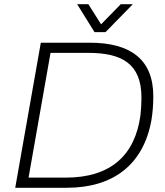

<svg xmlns="http://www.w3.org/2000/svg" viewBox="-20 -888 781 908"><path d="M608 -868H551L458 -773L398 -868H345L427 -736H479ZM52 0H296C515 0 658 -109 696 -319C702 -355 705 -393 705 -433C705 -607 597 -686 405 -686H173ZM115 -48 219 -638H397C555 -638 649 -588 649 -426C649 -396 647 -367 644 -341C618 -155 505 -48 291 -48Z"/></svg>

Font: Archivo Thin
Style: Italic
Weight: 100
Italic angle: -10°
Designer: Hector Gatti
Foundry: Omnibus-Type
Version: Version 2.001